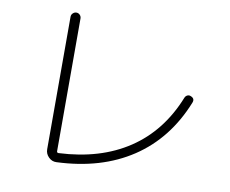

<svg xmlns="http://www.w3.org/2000/svg" viewBox="-82 -841 1163 969"><g transform="rotate(10 500.0 -356.5)"><path d="M265 24Q242 25 225 8Q208 -9 208 -32V-711Q208 -722 216 -729.5Q224 -737 234 -737Q244 -737 251.5 -729.5Q259 -722 259 -711V-31Q259 -23 268 -23Q480 -33 626.5 -130.5Q773 -228 845 -409Q849 -418 857.5 -422Q866 -426 875 -422Q898 -413 889 -391Q811 -196 652 -90.5Q493 15 265 24Z"/></g></svg>

Font: Rounded Mplus 1c Light
Style: Regular
Weight: 300
Version: Version 1.059.20150529